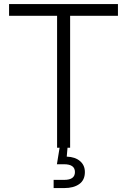

<svg xmlns="http://www.w3.org/2000/svg" viewBox="-20 -748 643 972"><path d="M25.9 -668V-727.5H577.1V-668H335V0H269V-668ZM251.5 204.1V162.6H305.2Q359.4 162.6 359.4 123Q359.4 83.5 304.2 83.5H268.1L284.7 -18.6H321.8V0L317.9 44.9Q360.4 46.4 385 67.4Q409.7 88.4 409.7 123Q409.7 163.6 381.3 183.8Q353 204.1 305.2 204.1Z"/></svg>

Font: Inter Display Light
Style: Regular
Weight: 300
Designer: Rasmus Andersson
Foundry: rsms
Version: Version 4.000;git-a52131595